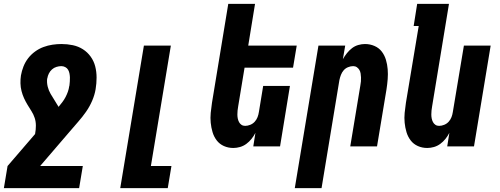

<svg xmlns="http://www.w3.org/2000/svg" viewBox="-56 -755 2576 990"><path d="M352 215H-36L-17 101L125 -64V-65Q129 -86 129 -107Q129 -128 123 -146.5Q117 -165 106.5 -181.5Q96 -198 86 -214.5Q76 -231 68 -248.5Q60 -266 55 -285.5Q50 -305 49.5 -325.5Q49 -346 52 -366Q56 -389 65 -412Q74 -435 89 -454.5Q104 -474 124.5 -489Q145 -504 168 -512.5Q191 -521 214.5 -524.5Q238 -528 261 -528Q291 -528 319.5 -522Q348 -516 371.5 -501Q395 -486 411.5 -463Q428 -440 435 -412.5Q442 -385 442 -355Q442 -325 437 -295Q432 -265 419 -235Q406 -205 387.5 -178.5Q369 -152 347 -127Q325 -102 303 -76L151 101H371ZM246 -204Q256 -216 265.5 -228.5Q275 -241 282 -254.5Q289 -268 294 -282Q299 -296 301 -311L302 -314Q303 -324 304 -335Q305 -346 304.5 -356.5Q304 -367 302 -377Q300 -387 295 -395.5Q290 -404 280.5 -409Q271 -414 260 -414Q248 -414 235 -410Q222 -406 212 -397Q202 -388 196 -376Q190 -364 188 -351L187 -349Q185 -328 190 -308Q195 -288 205 -271Q215 -254 225.5 -237.5Q236 -221 246 -204Z M564 215 686 -520H825L722 101H828L809 215Z M1147 8Q1121 8 1098.5 -2Q1076 -12 1061.5 -31Q1047 -50 1040 -73.5Q1033 -97 1030.5 -122Q1028 -147 1030.5 -173Q1033 -199 1037 -225L1121 -735H1259L1224 -520H1474L1455 -406H1205L1172 -206Q1170 -195 1169 -185Q1168 -175 1168 -164.5Q1168 -154 1170 -144Q1172 -134 1176.5 -125.5Q1181 -117 1189 -111.5Q1197 -106 1208 -106Q1221 -106 1234.5 -111.5Q1248 -117 1257.5 -127.5Q1267 -138 1272 -151Q1277 -164 1279 -178L1301 -312H1439L1388 0H1250L1261 -70Q1253 -54 1241 -39Q1229 -24 1214 -13Q1199 -2 1181.5 3Q1164 8 1147 8Z M1464 215 1586 -520H1724L1712 -450Q1721 -466 1733 -481Q1745 -496 1759.5 -507Q1774 -518 1791.5 -523Q1809 -528 1826 -528Q1852 -528 1875 -518Q1898 -508 1912.5 -489Q1927 -470 1934 -446.5Q1941 -423 1943 -398Q1945 -373 1943 -347Q1941 -321 1937 -295L1888 0H1750L1802 -314Q1804 -325 1805 -335Q1806 -345 1805.5 -355.5Q1805 -366 1803.5 -376Q1802 -386 1797 -394.5Q1792 -403 1784 -408.5Q1776 -414 1765 -414Q1752 -414 1738.5 -408.5Q1725 -403 1716 -392.5Q1707 -382 1702 -369Q1697 -356 1694 -342L1602 215Z M2147 8Q2121 8 2098.5 -2Q2076 -12 2061.5 -31Q2047 -50 2040 -73.5Q2033 -97 2030.5 -122Q2028 -147 2030.5 -173Q2033 -199 2037 -225L2103 -621H2077L2095 -735H2259L2172 -206Q2170 -195 2169 -185Q2168 -175 2168 -164.5Q2168 -154 2170 -144Q2172 -134 2176.5 -125.5Q2181 -117 2189 -111.5Q2197 -106 2208 -106Q2221 -106 2234.5 -111.5Q2248 -117 2257.5 -127.5Q2267 -138 2272 -151Q2277 -164 2279 -178L2336 -520H2474L2388 0H2250L2261 -70Q2253 -54 2241 -39Q2229 -24 2214 -13Q2199 -2 2181.5 3Q2164 8 2147 8Z"/></svg>

Font: Iosevka Heavy Oblique
Style: Regular
Weight: 900
Italic angle: -9°
Monospace: yes
Designer: Belleve Invis
Foundry: Belleve Invis
Version: Version 32.5.0; ttfautohint (v1.8.4)